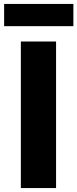

<svg xmlns="http://www.w3.org/2000/svg" viewBox="-20 -956 393 976"><path d="M86 -745H265V0H86ZM1 -936H353V-823H1Z"/></svg>

Font: Merged Yaku Han JP Black
Style: Regular
Weight: 900
Designer: Ryoko NISHIZUKA 西塚涼子 (kana, bopomofo & ideographs); Paul D. Hunt (Latin, Greek & Cyrillic); Sandoll Communications 산돌커뮤니
Foundry: Adobe
Version: Version 2.004